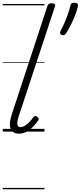

<svg xmlns="http://www.w3.org/2000/svg" viewBox="-20 -959 588 1399"><path d="M117 15Q73 15 58 -19.5Q43 -54 65 -123L325 -914Q330 -926 336 -930.5Q342 -935 356 -935Q372 -935 378.5 -929Q385 -923 380 -911L115 -107Q104 -70 106.5 -51.5Q109 -33 129 -33Q146 -33 163 -44Q180 -55 195.5 -71.5Q211 -88 223 -104Q229 -112 235 -113.5Q241 -115 250 -109Q260 -102 261.5 -95Q263 -88 258 -81Q243 -59 221.5 -36.5Q200 -14 174 0.5Q148 15 117 15ZM431 -704Q420 -709 418 -716Q416 -723 422 -735Q434 -757 447.5 -787.5Q461 -818 473 -851Q485 -884 492 -914Q494 -925 499 -932Q504 -939 520 -939Q538 -939 544 -932Q550 -925 548 -914Q541 -882 526.5 -845.5Q512 -809 495 -775.5Q478 -742 461 -716Q457 -709 450 -704.5Q443 -700 431 -704ZM0 410H304V420H0ZM0 -20H304V0H0ZM0 -505H304V-500H0ZM0 -930H304V-920H0Z"/></svg>

Font: Playwrite DE LA Guides
Style: Regular
Weight: 400
Designer: Veronika Burian, José Scaglione
Foundry: TypeTogether
Version: Version 1.003